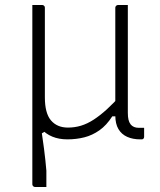

<svg xmlns="http://www.w3.org/2000/svg" viewBox="-20 -546 640 766"><path d="M109 -157H138L171 -28L147 -14Q157 53 161 93Q165 133 165 135Q165 157 165 167Q165 177 165 200Q157 200 145 200Q133 200 120 200Q117 200 114.5 198.5Q112 197 110.5 194.5Q109 192 109 189Q109 130 109 73Q109 16 109 -41Q109 -98 109 -157ZM148 -526Q152 -526 154 -524.5Q156 -523 157.5 -521Q159 -519 159 -515V-354Q159 -322 159 -289Q159 -256 159 -223.5Q159 -191 159 -158Q159 -94 183.5 -65.5Q208 -37 251 -37Q278 -37 303 -44.5Q328 -52 353.5 -68.5Q379 -85 406.5 -110Q434 -135 466 -171V-82H428Q405 -46 376.5 -26Q348 -6 316 2Q284 10 249 10Q215 10 188.5 -1Q162 -12 144.5 -32.5Q127 -53 118 -82Q109 -111 109 -148Q109 -219 109 -290Q109 -361 109 -432Q109 -448 109 -463.5Q109 -479 109 -494.5Q109 -510 109 -526Q119 -526 128.5 -526Q138 -526 148 -526ZM451 -526Q461 -526 470.5 -526Q480 -526 490 -526Q490 -419 490 -311Q490 -203 490 -96Q490 -80 492.5 -69Q495 -58 501 -50Q512 -36 534 -36Q538 -36 541.5 -36Q545 -36 549 -36H555Q555 -27 555 -18.5Q555 -10 555 -1Q555 3 553.5 5.5Q552 8 550 9Q548 10 544 10H539Q510 10 487.5 0Q465 -10 452.5 -31Q440 -52 440 -86Q440 -193 440 -300.5Q440 -408 440 -515Q440 -518 441.5 -520.5Q443 -523 445.5 -524.5Q448 -526 451 -526Z"/></svg>

Font: Recursive Monospace Light
Style: Regular
Weight: 300
Version: Version 1.047